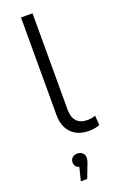

<svg xmlns="http://www.w3.org/2000/svg" viewBox="-175 -730 636 1017"><g transform="rotate(-20 143.0 -221.0)"><path d="M91 -134V-683H156V-140Q156 -97 176.5 -74.5Q197 -52 237 -52Q263 -52 282 -60L286 -6Q258 5 227 5Q162 5 126.5 -32Q91 -69 91 -134ZM164 132Q164 150 154 173L128 241H92L111 166Q98 163 91.5 153.5Q85 144 85 132Q85 116 96 106Q107 96 124.5 96Q142 96 153 106.5Q164 117 164 132Z"/></g></svg>

Font: Montserrat Ace
Style: Regular
Weight: 400
Designer: Julieta Ulanovsky
Foundry: Julieta Ulanovsky
Version: Version 1